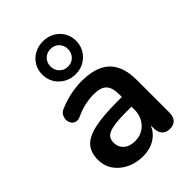

<svg xmlns="http://www.w3.org/2000/svg" viewBox="-231 -895 1010 1010"><g transform="rotate(-45 273.5 -390.5)"><path d="M226 10Q173 10 131.5 -10.5Q90 -31 66.5 -66Q43 -101 43 -145Q43 -199 71 -230.5Q99 -262 162 -276Q225 -290 331 -290H381V-218H332Q270 -218 233 -212Q196 -206 180.5 -191.5Q165 -177 165 -151Q165 -118 188 -97Q211 -76 252 -76Q285 -76 310.5 -91.5Q336 -107 351 -134Q366 -161 366 -196V-311Q366 -361 344 -383Q322 -405 270 -405Q241 -405 207.5 -398Q174 -391 137 -374Q118 -365 103.5 -369Q89 -373 81 -385.5Q73 -398 73 -413Q73 -428 81 -442.5Q89 -457 108 -464Q154 -483 196.5 -491Q239 -499 274 -499Q346 -499 392.5 -477Q439 -455 462 -410.5Q485 -366 485 -296V-56Q485 -25 470 -8.5Q455 8 427 8Q399 8 383.5 -8.5Q368 -25 368 -56V-104H376Q369 -69 348.5 -43.5Q328 -18 297 -4Q266 10 226 10ZM279 -546Q244 -546 215 -562.5Q186 -579 169.5 -607Q153 -635 153 -669Q153 -704 169.5 -731.5Q186 -759 215 -775Q244 -791 279 -791Q315 -791 343.5 -775Q372 -759 388.5 -731.5Q405 -704 405 -669Q405 -635 388.5 -607Q372 -579 343.5 -562.5Q315 -546 279 -546ZM279 -603Q308 -603 326 -622Q344 -641 344 -669Q344 -697 326 -715.5Q308 -734 279 -734Q251 -734 232.5 -715.5Q214 -697 214 -669Q214 -641 232.5 -622Q251 -603 279 -603Z"/></g></svg>

Font: Nunito ExtraLight
Style: Bold
Weight: 700
Version: Version 3.602